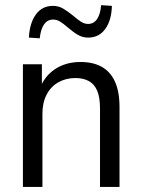

<svg xmlns="http://www.w3.org/2000/svg" viewBox="-20 -741 561 761"><path d="M70.8 0V-486.3H146V-385.2H136.3Q154 -437.3 197.1 -466.3Q240.3 -495.3 299 -495.3Q348.9 -495.3 383.2 -476.2Q417.4 -457.2 435.6 -417.5Q453.7 -377.8 453.7 -316.1V0H376.4V-310Q376.4 -354.7 365.4 -381Q354.4 -407.3 332.4 -419.5Q310.4 -431.7 278.7 -431.7Q241.3 -431.7 211.3 -414.8Q181.3 -397.9 164.8 -366Q148.2 -334 148.2 -291.3V0ZM137.4 -589.1 94.5 -592Q97.5 -649.9 122.3 -683.8Q147.1 -717.7 189.5 -717.7Q213 -717.7 231.6 -706.2Q250.2 -694.8 270.7 -678.2Q288.9 -662.3 302.2 -654.2Q315.5 -646.1 329 -646.1Q351.5 -646.1 364.8 -665.5Q378 -684.9 380.8 -720.6L423.5 -717.7Q422 -660 397 -626Q372.1 -592 329.5 -592Q307.5 -592 289 -602.7Q270.5 -613.5 248.3 -632.5Q230.8 -647.7 217.8 -655.6Q204.8 -663.5 190.5 -663.5Q168.4 -663.5 155 -644.9Q141.6 -626.2 137.4 -589.1Z"/></svg>

Font: Nunito Sans 12pt ExtraLight SemiCondensed
Style: Regular
Weight: 200
Width: 4
Version: Version 3.101;gftools[0.9.27]